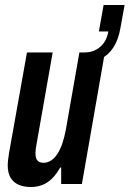

<svg xmlns="http://www.w3.org/2000/svg" viewBox="-20 -737 519 769"><path d="M105 12Q74 12 53.5 2.5Q33 -7 22 -26Q11 -45 11 -74Q11 -85 12.5 -97.5Q14 -110 16 -123L88 -527H191L125 -152Q124 -145 123 -138Q122 -131 122 -124Q122 -112 125 -103Q128 -94 135.5 -89.5Q143 -85 155 -85Q170 -85 184 -94Q198 -103 209.5 -120Q221 -137 229.5 -162Q238 -187 244 -219L298 -527H400L308 0H225V-66H221Q206 -39 188 -21.5Q170 -4 149 4Q128 12 105 12ZM312 -485 319 -527Q355 -527 381 -549Q407 -571 414 -611H376L395 -717H479L462 -623Q454 -578 434.5 -547.5Q415 -517 384 -501.5Q353 -486 312 -485Z"/></svg>

Font: Archivo ExtraCondensed SemiBold
Style: Italic
Weight: 600
Width: 2
Italic angle: -10°
Designer: Hector Gatti
Foundry: Omnibus-Type
Version: Version 2.001